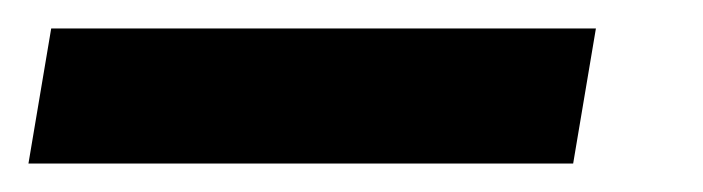

<svg xmlns="http://www.w3.org/2000/svg" viewBox="-60 -20 494 135"><path d="M-40 95 -24 0H359L343 95Z"/></svg>

Font: Nunito Sans 7pt Condensed ExtraBold
Style: Italic
Weight: 800
Width: 3
Italic angle: -9°
Designer: Vernon Adams
Foundry: Vernon Adams
Version: Version 3.101;gftools[0.9.27]